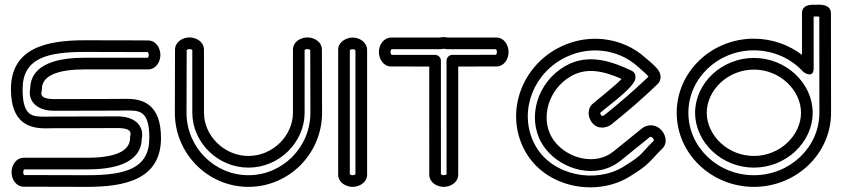

<svg xmlns="http://www.w3.org/2000/svg" viewBox="-20 -776 3612 823"><path d="M483.5 -301.9C496.9 -301.9 510 -302.4 522.4 -302.4C578.1 -302.5 620.1 -302.3 620.1 -184.5C620.1 -51.8 515.6 -25 352.5 -25C199.5 -25 94 -25.6 83.5 -25.7C82.3 -26.8 79.5 -31.1 79.5 -37.8C79.5 -44.7 82.6 -49 83.5 -49.8C97.7 -49.8 246.3 -49.8 352.5 -49.8C460.3 -49.8 585.1 -71.7 587.6 -181.7C588.4 -185.5 589.5 -191.4 589.5 -199.1C589.8 -232.6 564.8 -276.6 483.9 -277.2C479.7 -277.3 373.5 -276.4 213.5 -276.4C200.1 -276.4 187 -275.9 174.6 -275.9C118.9 -275.9 76.9 -276 76.9 -393.9C76.9 -526.6 181.4 -553.4 344.5 -553.4C497.5 -553.4 603 -552.7 613.4 -552.7C614.7 -551.5 617.5 -547.3 617.5 -540.6C617.5 -533.7 614.4 -529.4 613.5 -528.5C599.3 -528.5 450.7 -528.6 344.5 -528.6C236.7 -528.6 111.9 -506.7 109.4 -396.6C108.6 -392.7 107.5 -386.5 107.5 -378.5C107.5 -345.3 132.7 -301 213.7 -301.2C213.7 -301.2 322 -301.9 483.5 -301.9ZM483.5 -351.9C321.9 -351.9 213.4 -351.2 213.4 -351.2C152.9 -351.1 157.4 -371.9 157.5 -378.8C157.5 -386.9 159.4 -380.4 159.4 -393.9C159.4 -452.8 229.3 -478.6 344.5 -478.6C456 -478.6 614.5 -478.5 614.5 -478.5C648.9 -478.5 667.5 -511.5 667.5 -540.6C667.5 -569.7 648.8 -602.6 614.6 -602.6C614.6 -602.6 506.1 -603.4 344.5 -603.4C184.6 -603.4 26.9 -573.4 26.9 -393.9C26.9 -248.5 105.4 -225.9 174.6 -225.9C188.3 -225.9 201.4 -226.4 213.5 -226.4C367.7 -226.4 473.8 -227.2 482.6 -227.2C482.6 -227.2 483.3 -227.1 483.5 -227.1C543.7 -227.2 539.5 -206.7 539.5 -199.8C539.5 -191.6 537.6 -198 537.6 -184.5C537.6 -125.5 467.7 -99.8 352.5 -99.8C241 -99.8 82.5 -99.8 82.5 -99.8C48.1 -99.8 29.5 -66.9 29.5 -37.8C29.5 -8.7 48.2 24.3 82.4 24.3C82.4 24.3 190.9 25 352.5 25C512.4 25 670.1 -4.9 670.1 -184.5C670.1 -329.9 591.6 -352.5 522.4 -352.4C508.7 -352.4 495.6 -351.9 483.5 -351.9Z M1359.8 -562.7C1359.8 -597.1 1326.8 -615.6 1297.7 -615.6C1268.6 -615.6 1235.7 -597 1235.7 -562.6C1235.7 -562.6 1235.7 -404.1 1235.7 -292.6C1235.7 -195.4 1150.2 -107.5 1045 -107.5C939.8 -107.5 854.3 -195.4 854.3 -292.6C854.3 -404.1 854.3 -562.6 854.3 -562.6C854.3 -597 821.4 -615.6 792.3 -615.6C763.2 -615.6 730.2 -596.9 730.2 -562.7C730.2 -562.7 729.5 -454.2 729.5 -292.6C729.5 -117.4 870.9 25 1045 25C1219.1 25 1360.5 -117.4 1360.5 -292.6C1360.5 -454.2 1359.8 -562.7 1359.8 -562.7ZM1309.8 -561.6C1309.8 -550.1 1310.5 -445.1 1310.5 -292.6C1310.5 -144.8 1191.2 -25 1045 -25C898.8 -25 779.5 -144.8 779.5 -292.6C779.5 -445.6 780.2 -551.1 780.2 -561.6C781.4 -562.8 785.6 -565.6 792.3 -565.6C799.2 -565.6 803.5 -562.5 804.3 -561.6C804.3 -547.4 804.3 -398.8 804.3 -292.6C804.3 -166.8 912.4 -57.5 1045 -57.5C1177.6 -57.5 1285.7 -166.8 1285.7 -292.6C1285.7 -399.1 1285.7 -548.8 1285.7 -561.6C1286.8 -562.8 1291 -565.6 1297.7 -565.6C1304.6 -565.6 1308.9 -562.5 1309.8 -561.6Z M1553.6 -562.4C1552.6 -595.7 1521.2 -615 1491.5 -615C1462.8 -615 1430.7 -595 1429.6 -566.2C1429.2 -552.3 1429.5 -30.7 1429.5 -28C1429.5 6.2 1462.3 25 1491.5 25C1520.6 25 1553.6 6.4 1553.6 -28ZM1503.6 -560.7V-29C1502.5 -27.8 1498.2 -25 1491.5 -25C1484.8 -25 1480.4 -28.1 1479.5 -29.1C1479.5 -56.9 1479.3 -539 1479.5 -560.9C1480.6 -562.2 1484.8 -565 1491.5 -565C1499 -565 1503 -561.5 1503.6 -560.7Z M1656.6 -615C1623.3 -614.1 1604 -582.7 1604 -553C1604 -524.3 1622.9 -492.2 1654.1 -491C1662.6 -490.8 1730.6 -490.8 1819.9 -490.9C1819.8 -342.2 1820 -28 1820 -28C1819.9 6.2 1852.7 25 1882 25C1911.1 25 1944.1 6.4 1944.1 -28V-490.9C2030.5 -490.9 2107 -491 2107 -491C2141.2 -490.9 2160 -523.7 2160 -553C2160 -582.1 2141.4 -615.1 2107 -615.1H1898.8C1895.1 -615.9 1887.6 -617 1882 -617C1876 -617 1871.9 -616.6 1865.1 -615.1ZM1658.3 -565.1H1868.4C1870.8 -565.1 1873.7 -565.5 1875.6 -566.1C1877.4 -566.6 1879.6 -567 1882 -567C1884.4 -567 1886.6 -566.7 1888.3 -566.1C1890.6 -565.4 1893.6 -565.1 1895.6 -565.1H2106C2107.2 -563.9 2110 -559.7 2110 -553C2110 -546.2 2106.9 -541.9 2105.9 -541C2094.4 -540.9 2011.2 -540.9 1919 -540.9C1904.8 -540.9 1894.1 -528.4 1894.1 -515.9V-29C1893 -27.8 1888.7 -25 1882 -25C1875.2 -25 1870.9 -28.1 1870 -29.1C1869.9 -52.5 1869.8 -384.4 1869.9 -515.9C1869.9 -529.5 1858.5 -540.9 1844.9 -540.9C1751.5 -540.9 1666.3 -540.9 1658.1 -540.9C1656.8 -542.1 1654 -546.3 1654 -553C1654 -560.5 1657.5 -564.5 1658.3 -565.1Z M2818.9 -139C2844.6 -164.2 2832.6 -204.5 2808.9 -224.2C2783.2 -245.6 2751.3 -241.5 2731.7 -225.6L2609.2 -126.5C2533.9 -65.6 2417.1 -95.1 2359.1 -167.2C2353.8 -173.9 2349 -180.8 2344.9 -188C2296.8 -271.2 2329.8 -393.1 2427.3 -449.3C2496.1 -489 2570.2 -470.5 2644.4 -437.7C2614.2 -405.7 2540.7 -348.8 2520.2 -330.7C2496.4 -309.5 2499.3 -274 2517.9 -250.2C2542.4 -218.9 2581.4 -227.6 2600.4 -242.4C2668.7 -297 2735.3 -354.4 2798 -414.8C2805.1 -421.2 2810.7 -431.6 2811.5 -442C2813.3 -466.1 2797.5 -481.8 2786.6 -492.8C2772.5 -507.3 2755.8 -520 2747.7 -527.3C2646.4 -619.9 2489.6 -638.2 2361.1 -564C2203.9 -473.3 2145.3 -276.3 2233.4 -123.6C2322.1 30.1 2537.9 68.6 2679.4 -19.4C2768.9 -75 2759.6 -80.6 2818.9 -139ZM2782.6 -173.4C2716.9 -108.3 2740.2 -116.1 2653 -61.8C2534 12.1 2349.5 -22.6 2276.7 -148.6C2203.3 -275.7 2251.2 -442.9 2386.1 -520.7C2496.1 -584.3 2629.2 -567.8 2714 -490.4C2728.9 -476.7 2752.8 -457.9 2759.8 -447.4C2698 -388.2 2635.3 -334.3 2569.4 -281.6C2564.7 -278 2558.6 -279.3 2557.3 -281C2551.9 -287.9 2553.4 -293.1 2553.6 -293.4C2576.8 -313.9 2679.9 -387.3 2700.5 -429.6C2703.8 -436.3 2710.3 -462.2 2687.5 -473C2606.9 -511.1 2502.4 -550.4 2402.3 -492.6C2283 -423.7 2238.1 -272.9 2301.6 -163C2307.1 -153.5 2313.3 -144.5 2320.2 -135.9C2391.4 -47.2 2538.1 -4.6 2640.6 -87.6L2763.2 -186.8C2766.9 -189.8 2770.4 -191.2 2776.9 -185.8C2780.9 -182.4 2782.8 -176.2 2782.6 -173.4Z M3541.8 -718.7C3541.8 -762.6 3485 -755.6 3476.5 -755.5C3469.4 -755.4 3417.7 -761.6 3417.7 -719.7L3417.7 -540.9C3362.2 -583.3 3289.4 -610.2 3211.5 -610.2C3030.1 -610.2 2880.7 -468.9 2880.7 -292.6C2880.7 -116.3 3030.1 25 3211.5 25C3392.9 25 3542.3 -116.3 3542.3 -292.6ZM3491.8 -704.6 3492.3 -292.6C3492.3 -145.9 3367.2 -25 3211.5 -25C3055.8 -25 2930.7 -145.9 2930.7 -292.6C2930.7 -439.3 3055.8 -560.2 3211.5 -560.2C3296.6 -560.2 3372.7 -524 3424.1 -467.2C3424.1 -467.2 3467.7 -435.6 3467.7 -484L3467.6 -705C3475.1 -705.8 3484.8 -705.5 3491.8 -704.6ZM2959.5 -292.6C2959.5 -165.7 3073.7 -57.5 3211.5 -57.5C3349.3 -57.5 3463.5 -165.7 3463.5 -292.6C3463.5 -419.5 3349.3 -527.7 3211.5 -527.7C3073.7 -527.7 2959.5 -419.5 2959.5 -292.6ZM3009.5 -292.6C3009.5 -388.7 3098.9 -477.7 3211.5 -477.7C3324 -477.7 3413.5 -388.7 3413.5 -292.6C3413.5 -196.5 3324 -107.5 3211.5 -107.5C3098.9 -107.5 3009.5 -196.5 3009.5 -292.6Z"/></svg>

Font: Hi.
Style: Regular
Weight: 400
Designer: Mew Too, Robert Jablonski
Foundry: Cannot Into Space Fonts
Version: Version 1.996